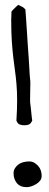

<svg xmlns="http://www.w3.org/2000/svg" viewBox="-20 -774 202 794"><path d="M47.9 -275.4Q50.8 -322.3 50.8 -358.4Q50.8 -394.5 48.3 -424.3Q45.9 -454.1 42 -481.4Q38.1 -508.8 34.7 -538.6Q31.2 -568.4 28.8 -604.5Q26.4 -640.6 26.4 -687.5V-694.3Q26.4 -700.2 26.9 -706.1Q27.3 -711.9 27.3 -717.8V-725.6Q28.3 -727.5 32.2 -731.9Q36.1 -736.3 41 -740.7Q45.9 -745.1 49.8 -749Q53.7 -752.9 55.7 -753.9Q56.6 -753.9 63.5 -750L75.2 -744.1L85 -735.4Q85.9 -718.8 87.9 -695.3Q89.8 -671.9 91.3 -645Q92.8 -618.2 94.7 -590.3Q96.7 -562.5 98.6 -536.1Q100.6 -509.8 101.6 -486.3Q102.5 -462.9 104.5 -446.3Q105.5 -443.4 105.5 -429.7Q105.5 -416 105 -399.9Q104.5 -383.8 104.5 -369.1V-351.6Q105.5 -346.7 106.4 -336.4Q107.4 -326.2 108.9 -314Q110.4 -301.8 111.3 -290L113.3 -275.4Q107.4 -262.7 100.1 -259.3Q92.8 -255.9 80.1 -255.9Q69.3 -255.9 61 -259.3Q52.7 -262.7 47.9 -275.4ZM36.1 -57.6Q36.1 -69.3 42 -78.6Q47.9 -87.9 56.6 -94.2Q65.4 -100.6 77.1 -103.5Q88.9 -106.4 100.6 -106.4Q112.3 -106.4 121.6 -101.1Q130.9 -95.7 138.2 -87.4Q145.5 -79.1 148.9 -68.4Q152.3 -57.6 152.3 -46.9Q152.3 -36.1 146.5 -27.8Q140.6 -19.5 130.4 -13.2Q120.1 -6.8 109.4 -3.4Q98.6 0 90.8 0Q63.5 0 49.8 -16.6Q36.1 -33.2 36.1 -57.6Z"/></svg>

Font: Swanky and Moo Moo
Style: Regular
Weight: 400
Designer: Kimberly Geswein
Foundry: Kimberly Geswein
Version: Version 1.002 2001